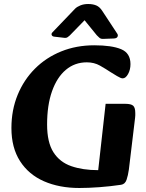

<svg xmlns="http://www.w3.org/2000/svg" viewBox="-20 -922 729 958"><path d="M376 16Q276 16 199.5 -17.5Q123 -51 80 -118Q37 -185 37 -283Q37 -373 68 -448.5Q99 -524 154.5 -579.5Q210 -635 285.5 -665.5Q361 -696 450 -696Q538 -696 584.5 -676.5Q631 -657 631 -602Q631 -574 619 -552.5Q607 -531 592 -531Q583 -531 564 -542.5Q545 -554 532 -562Q508 -578 479 -594.5Q450 -611 413 -611Q353 -611 308.5 -573.5Q264 -536 239.5 -466.5Q215 -397 215 -301Q215 -212 246.5 -162.5Q278 -113 335.5 -93Q393 -73 470 -73L507 -404H605Q634 -404 644.5 -394.5Q655 -385 655 -358Q655 -352 655 -346Q655 -340 654 -334L623 -76Q619 -47 611.5 -25Q604 -3 584 0Q530 8 475.5 12Q421 16 376 16ZM242 -761Q235 -754 238 -747Q241 -740 251 -739L303 -733Q311 -732 317.5 -736.5Q324 -741 328 -745L402 -821L463 -746Q468 -741 475.5 -734Q483 -727 496 -728L549 -730Q563 -731 566.5 -739Q570 -747 565 -754L490 -868Q477 -888 460 -895Q443 -902 420 -902Q398 -902 381 -895Q364 -888 355 -879Z"/></svg>

Font: Alkatra
Style: Bold
Weight: 700
Designer: Suman Bhandary
Version: Version 1.100;gftools[0.9.22]